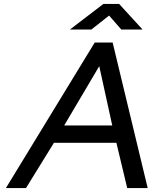

<svg xmlns="http://www.w3.org/2000/svg" viewBox="-20 -955 780 975"><path d="M505 -935H585L704 -805H596L534 -876L444 -805H335ZM461 -739H552L730 0H626L571 -230H254L112 0H10ZM550 -318 484 -619 306 -318Z"/></svg>

Font: Involve Medium Oblique
Style: Italic
Weight: 500
Italic angle: -10.5°
Designer: Stefan Peev
Foundry: Context Ltd.
Version: Version 1.001